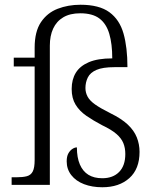

<svg xmlns="http://www.w3.org/2000/svg" viewBox="-20 -779 656 809"><path d="M411 10Q368 10 334 -3Q300 -16 280.5 -41Q261 -66 261 -99Q261 -120 268 -132.5Q275 -145 285 -151.5Q295 -158 304 -158Q304 -115 316.5 -86Q329 -57 352.5 -42.5Q376 -28 411 -28Q456 -28 482 -54.5Q508 -81 508 -130Q508 -156 499.5 -176.5Q491 -197 470 -215Q449 -233 411 -251Q373 -271 344 -291Q315 -311 298.5 -338Q282 -365 282 -404Q282 -444 299.5 -472.5Q317 -501 354.5 -517Q392 -533 453 -533Q453 -594 440.5 -636.5Q428 -679 399 -701Q370 -723 318 -723Q275 -723 246.5 -706Q218 -689 204 -658.5Q190 -628 190 -587V0H29V-32H49Q76 -32 93 -36.5Q110 -41 118 -56.5Q126 -72 126 -105V-499H38V-536H126V-578Q126 -646 152.5 -685.5Q179 -725 223 -742Q267 -759 319 -759Q398 -759 441 -727.5Q484 -696 500.5 -637.5Q517 -579 517 -496H462Q413 -496 386.5 -484.5Q360 -473 350 -452.5Q340 -432 340 -408Q340 -389 349 -372Q358 -355 380.5 -339Q403 -323 445 -302Q492 -279 518.5 -254Q545 -229 556.5 -200Q568 -171 568 -139Q568 -67 525 -28.5Q482 10 411 10Z"/></svg>

Font: Noto Serif Hebrew Light
Style: Regular
Weight: 300
Version: Version 2.003